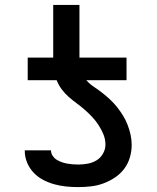

<svg xmlns="http://www.w3.org/2000/svg" viewBox="-20 -755 640 783"><path d="M299 8Q274 8 249.5 5.5Q225 3 201.5 -3.5Q178 -10 156 -21.5Q134 -33 117 -51Q100 -69 90.5 -92Q81 -115 81 -140V-142H188Q188 -130 194.5 -120Q201 -110 210.5 -104Q220 -98 231 -94Q242 -90 253 -88Q264 -86 275.5 -85Q287 -84 299 -84Q318 -84 337.5 -87.5Q357 -91 373.5 -101Q390 -111 400 -128.5Q410 -146 410 -165Q410 -187 402 -206.5Q394 -226 382.5 -244Q371 -262 356.5 -277.5Q342 -293 326 -307Q310 -321 293 -333.5Q276 -346 260 -360Q244 -374 231.5 -391Q219 -408 211 -428H93V-520H197V-735H304V-520H496V-428H332Q346 -412 363.5 -400.5Q381 -389 397.5 -376Q414 -363 429.5 -348.5Q445 -334 458 -317.5Q471 -301 482 -283Q493 -265 500.5 -245.5Q508 -226 512.5 -205.5Q517 -185 517 -164Q517 -138 509.5 -112.5Q502 -87 486 -66Q470 -45 448 -30.5Q426 -16 401.5 -7Q377 2 351 5Q325 8 299 8Z"/></svg>

Font: Iosevka Semibold Extended
Style: Regular
Weight: 600
Width: 7
Monospace: yes
Designer: Belleve Invis
Foundry: Belleve Invis
Version: Version 32.5.0; ttfautohint (v1.8.4)